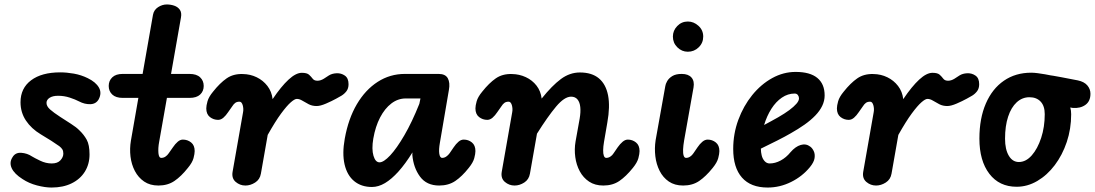

<svg xmlns="http://www.w3.org/2000/svg" viewBox="-20 -832 4910 861"><path d="M211 9Q182 9 145.8 -0.5Q109.5 -10 81 -29Q44 -52.5 32.5 -77.8Q21 -103 35.5 -126Q48 -148.5 75 -146.8Q102 -145 123.5 -130.5Q134 -124 159.8 -111.5Q185.5 -99 212 -99Q238 -99 251 -113.2Q264 -127.5 264 -143Q264 -154.5 259.8 -161.8Q255.5 -169 246 -176.5Q231.5 -187 209.8 -200.8Q188 -214.5 163 -229.5Q120.5 -255 96.2 -291.5Q72 -328 72 -373.5Q72 -436.5 119.5 -472Q167 -507.5 250 -507.5Q279 -507.5 311.5 -501.8Q344 -496 373.5 -481.5Q409.5 -464 423.5 -439.5Q437.5 -415 422.5 -386.5Q410.5 -365.5 385 -364.8Q359.5 -364 334 -377.5Q318 -386 293 -394.2Q268 -402.5 240.5 -402.5Q216.5 -402.5 202.5 -393.5Q188.5 -384.5 188.5 -370.5Q188.5 -355.5 204.5 -341.2Q220.5 -327 250.5 -307.5Q274 -292 298.2 -276.8Q322.5 -261.5 336.5 -247Q356 -228.5 368.8 -205.5Q381.5 -182.5 381.5 -139.5Q381.5 -96 360.5 -62.2Q339.5 -28.5 301.2 -9.8Q263 9 211 9Z M690.5 0Q652.5 0 626.2 -18Q600 -36 584.8 -65.2Q569.5 -94.5 565.2 -130Q561 -165.5 567 -201L600.5 -393H530.5Q499.5 -393 483.5 -408Q467.5 -423 467.5 -446.5Q467.5 -470 483.5 -485.2Q499.5 -500.5 530 -500.5H619.5L666 -765.5Q670 -787.5 688.8 -799.8Q707.5 -812 728 -812Q745.5 -812 761.5 -806.5Q777.5 -801 786.5 -788.2Q795.5 -775.5 791.5 -753.5L747 -500.5H830Q861.5 -500.5 877.5 -485.2Q893.5 -470 893.5 -446.5Q893.5 -423 877.5 -408Q861.5 -393 830 -393H728.5L694 -197.5Q691 -182 690.2 -168.5Q689.5 -155 690.5 -145Q691.5 -135 694.5 -129.5Q697.5 -124 703.5 -124Q713.5 -124 722 -129.8Q730.5 -135.5 736.5 -144.5L755.5 -171.5Q765.5 -186.5 776.8 -196.2Q788 -206 800 -206Q821 -206 837 -193.2Q853 -180.5 853 -154.5Q853 -142.5 847.8 -122.8Q842.5 -103 822.5 -79Q792.5 -41 762.2 -20.5Q732 0 690.5 0Z M1080.5 0Q1056 0 1037 -16.2Q1018 -32.5 1023 -61.5L1070 -329Q1071.5 -336.5 1071 -344.8Q1070.5 -353 1068.5 -360Q1066.5 -367 1063 -371.5Q1059.5 -376 1054 -376Q1042 -376 1034.8 -370.5Q1027.5 -365 1022 -356L1003 -329Q993 -314 981.8 -304.2Q970.5 -294.5 958 -294.5Q937.5 -294.5 921.2 -307.2Q905 -320 905 -346Q905 -358 910.5 -377.8Q916 -397.5 935.5 -421Q966 -459.5 996.2 -480.5Q1026.5 -501.5 1069 -500Q1102.5 -499.5 1131.2 -485.5Q1160 -471.5 1179.2 -446.5Q1198.5 -421.5 1202.5 -387.5Q1241 -444.5 1274 -475Q1307 -505.5 1333.5 -505.5Q1356.5 -505.5 1366 -496.8Q1375.5 -488 1382.2 -479Q1389 -470 1403.5 -470Q1417.5 -470 1432.2 -479Q1447 -488 1454.5 -493.5Q1468.5 -502.5 1489.2 -503.5Q1510 -504.5 1526.5 -493Q1543 -481.5 1543 -454.5Q1543 -435.5 1533.8 -423.2Q1524.5 -411 1511.8 -403.2Q1499 -395.5 1487.5 -389.5Q1467.5 -378.5 1442 -367.5Q1416.5 -356.5 1400 -356.5Q1380 -356.5 1364.5 -364.5Q1349 -372.5 1336 -380.5Q1323 -388.5 1311 -388.5Q1301.5 -388.5 1284 -373.2Q1266.5 -358 1240.5 -322.8Q1214.5 -287.5 1180.5 -227L1150 -53.5Q1145.5 -27 1124.2 -13.5Q1103 0 1080.5 0Z M1648 6.5Q1600 6.5 1568.2 -19.8Q1536.5 -46 1525.2 -94.8Q1514 -143.5 1526 -210Q1542 -299.5 1580.2 -364.5Q1618.5 -429.5 1673.8 -465Q1729 -500.5 1795.5 -500.5H1947Q1977.5 -500.5 1988.2 -480.8Q1999 -461 1993 -428.5L1952.5 -191Q1950 -176.5 1949.2 -164.5Q1948.5 -152.5 1949.8 -143.5Q1951 -134.5 1954.2 -129.2Q1957.5 -124 1963 -124Q1972.5 -124 1981 -129.8Q1989.5 -135.5 1996 -144.5L2014.5 -171.5Q2024.5 -186.5 2035.8 -196.2Q2047 -206 2059.5 -206Q2080.5 -206 2096.2 -193.2Q2112 -180.5 2112 -154.5Q2112 -142.5 2106.8 -122.8Q2101.5 -103 2082 -79Q2052 -41 2021.8 -20.5Q1991.5 0 1949.5 0Q1893 0 1863.5 -40Q1834 -80 1829 -137.5L1829.5 -148.5Q1798 -97.5 1767 -63Q1736 -28.5 1706.5 -11Q1677 6.5 1648 6.5ZM1682 -104Q1700.5 -104 1729.8 -135.2Q1759 -166.5 1793.2 -225.2Q1827.5 -284 1860.5 -366.5L1865.5 -390.5H1799.5Q1764.5 -390.5 1735 -368Q1705.5 -345.5 1684.5 -305.2Q1663.5 -265 1654 -210.5Q1646 -163 1654.8 -133.5Q1663.5 -104 1682 -104Z M2287.5 0Q2263 0 2244 -16.2Q2225 -32.5 2230 -61.5L2277 -329Q2278.5 -336.5 2278 -344.8Q2277.5 -353 2275.5 -360Q2273.5 -367 2270 -371.5Q2266.5 -376 2261 -376Q2249 -376 2241.8 -370.5Q2234.5 -365 2229 -356L2210 -329Q2200 -314 2188.8 -304.2Q2177.5 -294.5 2165 -294.5Q2144.5 -294.5 2128.2 -307.2Q2112 -320 2112 -346Q2112 -358 2117.5 -377.8Q2123 -397.5 2142.5 -421Q2173 -459.5 2203.2 -480.5Q2233.5 -501.5 2276 -500Q2309 -499.5 2338 -486Q2367 -472.5 2386 -448Q2405 -423.5 2409 -390Q2455.5 -448 2495.2 -477.5Q2535 -507 2580.5 -507Q2634 -507 2665.5 -480.8Q2697 -454.5 2706.8 -404.5Q2716.5 -354.5 2703.5 -282.5L2688.5 -195Q2685 -174.5 2684.8 -158.5Q2684.5 -142.5 2688 -133.2Q2691.5 -124 2698.5 -124Q2708.5 -124 2717.2 -129.8Q2726 -135.5 2731.5 -144.5L2750 -171.5Q2760.5 -186.5 2772 -196.2Q2783.5 -206 2795.5 -206Q2816 -206 2832 -193.2Q2848 -180.5 2848 -154.5Q2848 -142.5 2842.8 -122.8Q2837.5 -103 2818 -79Q2787.5 -41 2757.5 -20.5Q2727.5 0 2685.5 0Q2648 0 2621.8 -17.5Q2595.5 -35 2580 -63.8Q2564.5 -92.5 2559.8 -127.5Q2555 -162.5 2561 -197.5L2579.5 -300.5Q2584.5 -330 2582.2 -351.8Q2580 -373.5 2569.8 -386Q2559.5 -398.5 2541 -398.5Q2511 -398.5 2473.5 -353.8Q2436 -309 2388 -232.5L2356.5 -53.5Q2352 -27 2331 -13.5Q2310 0 2287.5 0Z M3064.5 -600Q3037.5 -600 3017.5 -619.8Q2997.5 -639.5 2997.5 -668Q2997.5 -695 3017 -715.2Q3036.5 -735.5 3064.5 -735.5Q3091 -735.5 3112.2 -716.2Q3133.5 -697 3133.5 -668Q3133.5 -639.5 3113.2 -619.8Q3093 -600 3064.5 -600ZM3043.5 0Q3005.5 0 2979.2 -18Q2953 -36 2938 -65.8Q2923 -95.5 2918.8 -131.2Q2914.5 -167 2920 -203L2963.5 -446Q2964.5 -455 2971.8 -468Q2979 -481 2994.8 -490.8Q3010.5 -500.5 3037 -500.5Q3067 -500.5 3081 -484.2Q3095 -468 3090 -439.5L3048 -203Q3044 -180 3043.2 -162Q3042.5 -144 3045.8 -134Q3049 -124 3056.5 -124Q3066.5 -124 3075 -129.8Q3083.5 -135.5 3089.5 -144.5L3108 -171.5Q3118 -186.5 3129.5 -196.2Q3141 -206 3153.5 -206Q3174 -206 3190 -193.2Q3206 -180.5 3206 -154.5Q3206 -142.5 3200.8 -122.8Q3195.5 -103 3176 -79Q3145.5 -41 3115.5 -20.5Q3085.5 0 3043.5 0Z M3422.5 9Q3346.5 9 3307.2 -35.8Q3268 -80.5 3268 -164Q3268 -232.5 3291 -294.8Q3314 -357 3353.2 -405.5Q3392.5 -454 3442.8 -481.8Q3493 -509.5 3548 -509.5Q3612.5 -509.5 3645.2 -482.5Q3678 -455.5 3678 -404Q3678 -380 3667.2 -357.5Q3656.5 -335 3636.2 -314Q3616 -293 3588 -273.2Q3560 -253.5 3525.5 -234Q3501.5 -220 3465.5 -201.8Q3429.5 -183.5 3392 -165.5Q3392 -157 3393 -149.8Q3394 -142.5 3395.5 -136Q3399 -120.5 3408.5 -109.8Q3418 -99 3431.5 -99Q3456 -99 3480.8 -112.2Q3505.5 -125.5 3525 -149.5Q3547 -175 3570.8 -182Q3594.5 -189 3613.5 -174.5Q3623 -167.5 3629.2 -154.2Q3635.5 -141 3632.8 -122.8Q3630 -104.5 3612 -82.5Q3577.5 -40.5 3527.2 -15.8Q3477 9 3422.5 9ZM3406.5 -271.5Q3422 -279.5 3438 -288.5Q3454 -297.5 3469.5 -306Q3499 -323 3519.5 -338.2Q3540 -353.5 3551.5 -366.8Q3563 -380 3563 -391Q3563 -399 3558 -405.8Q3553 -412.5 3543.5 -412.5Q3513 -412.5 3486.2 -394.2Q3459.5 -376 3439.2 -344.2Q3419 -312.5 3406.5 -271.5Z M3908.5 0Q3884 0 3865 -16.2Q3846 -32.5 3851 -61.5L3898 -329Q3899.5 -336.5 3899 -344.8Q3898.5 -353 3896.5 -360Q3894.5 -367 3891 -371.5Q3887.5 -376 3882 -376Q3870 -376 3862.8 -370.5Q3855.5 -365 3850 -356L3831 -329Q3821 -314 3809.8 -304.2Q3798.5 -294.5 3786 -294.5Q3765.5 -294.5 3749.2 -307.2Q3733 -320 3733 -346Q3733 -358 3738.5 -377.8Q3744 -397.5 3763.5 -421Q3794 -459.5 3824.2 -480.5Q3854.5 -501.5 3897 -500Q3930.5 -499.5 3959.2 -485.5Q3988 -471.5 4007.2 -446.5Q4026.5 -421.5 4030.5 -387.5Q4069 -444.5 4102 -475Q4135 -505.5 4161.5 -505.5Q4184.5 -505.5 4194 -496.8Q4203.5 -488 4210.2 -479Q4217 -470 4231.5 -470Q4245.5 -470 4260.2 -479Q4275 -488 4282.5 -493.5Q4296.5 -502.5 4317.2 -503.5Q4338 -504.5 4354.5 -493Q4371 -481.5 4371 -454.5Q4371 -435.5 4361.8 -423.2Q4352.5 -411 4339.8 -403.2Q4327 -395.5 4315.5 -389.5Q4295.5 -378.5 4270 -367.5Q4244.5 -356.5 4228 -356.5Q4208 -356.5 4192.5 -364.5Q4177 -372.5 4164 -380.5Q4151 -388.5 4139 -388.5Q4129.5 -388.5 4112 -373.2Q4094.5 -358 4068.5 -322.8Q4042.5 -287.5 4008.5 -227L3978 -53.5Q3973.5 -27 3952.2 -13.5Q3931 0 3908.5 0Z M4539 5.5Q4461 5.5 4416.5 -52.8Q4372 -111 4372 -210.5Q4372 -301 4400.8 -367.5Q4429.5 -434 4481.8 -470Q4534 -506 4604.5 -506Q4617 -506 4633.8 -503.8Q4650.5 -501.5 4666.5 -498.8Q4682.5 -496 4691.5 -494Q4694.5 -494 4703.8 -492.2Q4713 -490.5 4738.2 -486Q4763.5 -481.5 4813.5 -471.5Q4842 -465.5 4856 -449Q4870 -432.5 4870 -411.5Q4870 -378 4847.5 -361.8Q4825 -345.5 4791 -348L4779.5 -350Q4781.5 -343.5 4782.5 -335.8Q4783.5 -328 4783.5 -319.5Q4783.5 -254 4763.8 -195.2Q4744 -136.5 4710 -91.5Q4676 -46.5 4631.8 -20.5Q4587.5 5.5 4539 5.5ZM4549 -105.5Q4580.5 -105.5 4606.8 -135.2Q4633 -165 4649 -213.8Q4665 -262.5 4665 -320Q4665 -357 4646.5 -376.5Q4628 -396 4596.5 -396Q4564 -396 4539.2 -373.2Q4514.5 -350.5 4500.8 -308.8Q4487 -267 4487 -210Q4487 -162 4503.8 -133.8Q4520.5 -105.5 4549 -105.5Z"/></svg>

Font: Edu AU VIC WA NT Pre SemiBold
Style: Regular
Weight: 600
Designer: Tina and Corey Anderson, Eben Sorkin, Mirko Velimirovic
Foundry: Google for Education
Version: Version 1.001